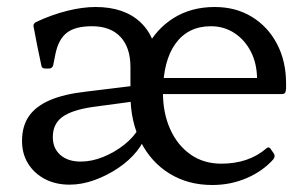

<svg xmlns="http://www.w3.org/2000/svg" viewBox="-20 -520 880 549"><path d="M587 9Q518 9 465 -23.5Q412 -56 382.5 -114.5Q353 -173 353 -249V-328Q353 -384 324.5 -414.5Q296 -445 243 -445Q196 -445 172 -427Q148 -409 139 -368L132 -333Q129 -324 120 -324H109Q99 -324 98 -334Q92 -362 86.5 -389Q81 -416 76 -444Q74 -452 83 -457Q128 -478 172 -489Q216 -500 253 -500Q336 -500 382.5 -455.5Q429 -411 429 -332L369 -249Q369 -324 397.5 -380.5Q426 -437 476.5 -468.5Q527 -500 594 -500Q654 -500 700 -472Q746 -444 772 -394.5Q798 -345 798 -281Q798 -274 798 -269Q798 -264 797 -260Q796 -251 786 -251H431V-297H738L714 -275Q715 -279 715 -282.5Q715 -286 715 -293Q715 -337 698 -371Q681 -405 651 -425Q621 -445 583 -445Q518 -445 482 -395.5Q446 -346 446 -254Q446 -197 466.5 -151Q487 -105 524.5 -78.5Q562 -52 613 -52Q691 -52 742 -96Q749 -102 754 -94L763 -81Q768 -74 762 -65Q732 -31 686 -11Q640 9 587 9ZM179 8Q139 8 108.5 -8Q78 -24 60.5 -52Q43 -80 43 -117Q43 -159 62.5 -187.5Q82 -216 122.5 -233.5Q163 -251 226 -258L365 -275L363 -230L244 -214Q184 -205 157.5 -185Q131 -165 131 -128Q131 -96 152.5 -77Q174 -58 211 -58Q242 -58 274.5 -71Q307 -84 335 -106Q363 -128 378 -155L398 -142Q393 -115 371.5 -88Q350 -61 318 -39.5Q286 -18 250 -5Q214 8 179 8Z"/></svg>

Font: Hahmlet
Style: Regular
Weight: 400
Designer: Minjoo Ham & Mark Frömberg
Foundry: hypertype
Version: Version 1.002